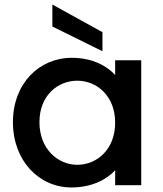

<svg xmlns="http://www.w3.org/2000/svg" viewBox="-20 -817 718 847"><path d="M295 10C387 10 453 -27 488 -66V0H603V-551H488V-486C454 -524 390 -562 297 -562C152 -562 37 -448 37 -278C37 -108 152 10 295 10ZM154 -278C154 -397 236 -461 321 -461C407 -461 488 -394 488 -276C488 -157 407 -90 321 -90C236 -90 154 -159 154 -278ZM211 -700 432 -591V-675L211 -797Z"/></svg>

Font: Malmofest Medium
Style: Regular
Weight: 500
Designer: Jonny Pinhorn (Poppins), Kolossal
Version: Version 1.004;Glyphs 3.1.2 (3151)